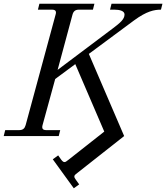

<svg xmlns="http://www.w3.org/2000/svg" viewBox="-30 -732 894 1033"><path d="M-10 0H286L294 -32H218C200 -32 194 -41 199 -59L267 -307L375 -387L531 -24L338 128C327 137 322 140 317 140C312 140 307 137 300 128L283 104L254 125L367 281L396 260L378 235C372 227 370 222 370 218C370 212 372 209 388 197L638 0L448 -442L691 -622C759 -672 800 -680 836 -680L844 -712H570L562 -680H586C612 -680 640 -674 640 -654C640 -628 615 -608 578 -580L280 -356L360 -653C365 -672 376 -680 394 -680H470L478 -712H182L174 -680H250C268 -680 275 -672 269 -653L108 -59C103 -41 93 -32 74 -32H-2Z"/></svg>

Font: Old Standard
Style: Italic
Weight: 400
Italic angle: -15.2°
Designer: Alexey Kryukov <alexios@thessalonica.org.ru>
Version: Version 2.0